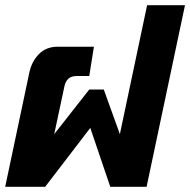

<svg xmlns="http://www.w3.org/2000/svg" viewBox="-25 -720 733 740"><path d="M-5 0 88 -440Q97 -483 125 -511.5Q153 -540 198 -540H337L319 -427H270Q231 -427 223 -386L184 -203L319 -375H375L437 -203L542 -700H688L540 0H400L323 -227L149 0Z"/></svg>

Font: Kanit SemiBold
Style: Italic
Weight: 600
Italic angle: -12°
Designer: Katatrad Team
Foundry: CadsonDemak
Version: Version 2.000; ttfautohint (v1.8.3)